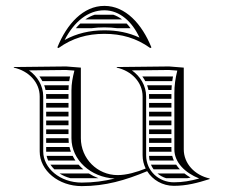

<svg xmlns="http://www.w3.org/2000/svg" viewBox="-20 -628 770 653"><path d="M290.6 -532C305 -534 319.8 -534.9 335 -534.9C350.1 -534.9 365 -533.9 379.4 -532H424.1C419.9 -537.8 415.4 -543.1 410.7 -548H253C247.8 -543.1 242.8 -537.8 237.9 -532ZM302.4 -578C291.2 -574.5 280.4 -569.1 270.2 -562H395C385.7 -569 375.8 -574.4 365.2 -578ZM335 -512.9C393.5 -512.9 443.8 -498.5 491 -464.6L495 -466.6C462.9 -546.3 407 -608 335 -608C263 -608 207.1 -546.3 175 -466.6L179 -464.6C226.2 -498.5 276.5 -512.9 335 -512.9ZM335 -524.9C285.6 -524.9 240.6 -514.4 199.8 -492C232.2 -554.5 279.2 -593 335 -593C387.8 -592.8 429.8 -553.7 454.5 -500C417.1 -517.5 378.3 -524.9 335 -524.9ZM219.3 -22H314.7C303.2 -26.3 292.4 -31.7 282.4 -38H182.7C193.4 -31.1 205.7 -25.6 219.3 -22ZM143.7 -82H236.5C233 -87.1 229.9 -92.5 227.2 -98H138.6C139.7 -92.6 141.4 -87.2 143.7 -82ZM151.5 -68C155.3 -62.3 159.8 -57 164.9 -52H263.4C257.6 -57 252.2 -62.3 247.3 -68ZM137 -112H221.1C219.2 -117.2 217.6 -122.5 216.4 -128H137V-113C137 -112.7 137 -112.3 137 -112ZM137 -202H213V-218H137ZM137 -188V-172H213V-188ZM137 -158V-142H213.9C213.3 -147.2 213 -152.6 213 -158ZM137 -292H213V-308H136.7C136.9 -305.4 137 -302.7 137 -300ZM137 -278V-262H213V-278ZM137 -248V-232H213V-248ZM114 -368C117.8 -362.9 121.2 -357.6 124.1 -352H215.4C216.2 -357.4 217.1 -362.7 218.2 -368ZM130.3 -338C132.2 -332.8 133.7 -327.5 134.8 -322H213C213.1 -327.5 213.3 -332.8 213.8 -338ZM544.8 -22H617.4C621.1 -22.6 624.7 -23.3 628.2 -24C620.8 -28.3 613.8 -32.9 607.4 -38H515.5C524 -30.8 534 -25.4 544.8 -22ZM488.9 -82H571.3C568.9 -87.1 567.1 -92.5 565.7 -98H487C487.1 -92.5 487.8 -87.1 488.9 -82ZM493.3 -68C495.7 -62.3 498.8 -56.9 502.4 -52H591.9C587.1 -57 582.8 -62.4 579.1 -68ZM487 -202H563V-218H487ZM487 -188V-172H563V-188ZM487 -158V-142H563V-158ZM487 -128V-112H563.3C563.1 -114.6 563 -117.3 563 -120V-128ZM487 -292H563V-308H486.7C486.9 -305.4 487 -302.7 487 -300ZM487 -278V-262H563V-278ZM487 -248V-232H563V-248ZM464 -368C467.8 -362.9 471.2 -357.6 474.1 -352H565.8C566.5 -357.4 567.4 -362.7 568.4 -368ZM480.3 -338C482.2 -332.8 483.7 -327.5 484.8 -322H563.2C563.4 -327.4 563.8 -332.7 564.2 -338ZM255 -398 205 -402 27 -400V-398C77.9 -386.8 115 -347.8 115 -300V-113C115 -47.9 179.1 5 258 5C338.4 5 406.5 -14.9 480.5 -45.8C499.1 -16 532.7 4 571 4C614.6 4 651.1 -5.7 693 -19V-21C642 -32.2 605 -71.8 605 -120V-398L555 -402L377 -400V-398C427.9 -386.8 465 -347.8 465 -300V-100C465 -83.8 468.8 -68.5 475.5 -54.8C444.9 -42.6 411.1 -32.5 379.9 -32.5C311 -32.5 255 -88.7 255 -158ZM571 -8C521.5 -8 477 -45.5 477 -100V-300C477 -336.8 457 -368.7 428.6 -388.6L554.6 -390L583 -387.9C576.3 -361.1 573 -337.7 573 -310V-120C573 -75.4 609.4 -40.3 657.5 -20.9C627.7 -12.7 601.8 -8 571 -8ZM370.2 -20.8C334.2 -12 297.5 -7 258 -7C183.7 -7 127 -56.4 127 -113V-300C127 -336.8 107 -368.7 78.6 -388.6L204.6 -390L233 -387.9C227.1 -364.4 223 -344.1 223 -320V-158C223 -84.5 288 -24.8 370.2 -20.8Z"/></svg>

Font: SortefaxS02
Style: Medium
Weight: 500
Designer: gluk
Foundry: gluk
Version: Version 0.261